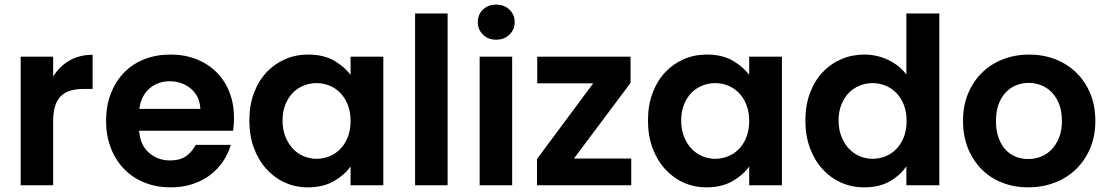

<svg xmlns="http://www.w3.org/2000/svg" viewBox="-20 -798 4772 827"><path d="M209 0H69V-554H209V-468Q235 -511 278 -536.5Q321 -562 379 -562V-415H342Q311 -415 286.5 -408.5Q262 -402 244.5 -386Q227 -370 218 -343Q209 -316 209 -276Z M711 -448Q660 -448 624 -417Q588 -386 580 -329H843Q842 -356 831.5 -378Q821 -400 803 -415.5Q785 -431 761.5 -439.5Q738 -448 711 -448ZM974 -174Q963 -136 940.5 -102.5Q918 -69 885 -44Q852 -19 809 -5Q766 9 715 9Q655 9 604 -11Q553 -31 516 -68.5Q479 -106 458 -159Q437 -212 437 -277Q437 -343 457.5 -395.5Q478 -448 514.5 -485.5Q551 -523 602 -543Q653 -563 715 -563Q775 -563 825 -543.5Q875 -524 911.5 -488Q948 -452 968 -401.5Q988 -351 988 -289Q988 -275 987 -262Q986 -249 984 -235H579Q584 -173 621.5 -140Q659 -107 712 -107Q757 -107 783 -126.5Q809 -146 823 -174Z M1054 -279Q1054 -344 1073.5 -396.5Q1093 -449 1127.5 -486Q1162 -523 1208 -543Q1254 -563 1307 -563Q1374 -563 1419.5 -536.5Q1465 -510 1490 -475V-554H1631V0H1490V-81Q1465 -45 1418.5 -18Q1372 9 1306 9Q1253 9 1207.5 -11.5Q1162 -32 1127.5 -70Q1093 -108 1073.5 -161Q1054 -214 1054 -279ZM1490 -277Q1490 -316 1478 -346.5Q1466 -377 1445.5 -398Q1425 -419 1398.5 -429.5Q1372 -440 1343 -440Q1315 -440 1288.5 -429.5Q1262 -419 1242 -399Q1222 -379 1209.5 -348.5Q1197 -318 1197 -279Q1197 -240 1209.5 -209Q1222 -178 1242 -157Q1262 -136 1288.5 -125Q1315 -114 1343 -114Q1372 -114 1398.5 -124.5Q1425 -135 1445.5 -156Q1466 -177 1478 -207.5Q1490 -238 1490 -277Z M1768 -740H1908V0H1768Z M2046 -554H2186V0H2046ZM2117 -627Q2082 -627 2060 -649Q2038 -671 2038 -703Q2038 -735 2060 -756.5Q2082 -778 2117 -778Q2152 -778 2174.5 -756.5Q2197 -735 2197 -703Q2197 -671 2174.5 -649Q2152 -627 2117 -627Z M2696 -441 2452 -115H2699V0H2293V-113L2535 -439H2294V-554H2696Z M2771 -279Q2771 -344 2790.5 -396.5Q2810 -449 2844.5 -486Q2879 -523 2925 -543Q2971 -563 3024 -563Q3091 -563 3136.5 -536.5Q3182 -510 3207 -475V-554H3348V0H3207V-81Q3182 -45 3135.5 -18Q3089 9 3023 9Q2970 9 2924.5 -11.5Q2879 -32 2844.5 -70Q2810 -108 2790.5 -161Q2771 -214 2771 -279ZM3207 -277Q3207 -316 3195 -346.5Q3183 -377 3162.5 -398Q3142 -419 3115.5 -429.5Q3089 -440 3060 -440Q3032 -440 3005.5 -429.5Q2979 -419 2959 -399Q2939 -379 2926.5 -348.5Q2914 -318 2914 -279Q2914 -240 2926.5 -209Q2939 -178 2959 -157Q2979 -136 3005.5 -125Q3032 -114 3060 -114Q3089 -114 3115.5 -124.5Q3142 -135 3162.5 -156Q3183 -177 3195 -207.5Q3207 -238 3207 -277Z M3449 -279Q3449 -344 3468.5 -396.5Q3488 -449 3522.5 -486Q3557 -523 3603.5 -543Q3650 -563 3703 -563Q3758 -563 3806.5 -539.5Q3855 -516 3884 -477V-740H4026V0H3884V-82Q3859 -44 3813.5 -17.5Q3768 9 3702 9Q3649 9 3603 -11.5Q3557 -32 3522.5 -70Q3488 -108 3468.5 -161Q3449 -214 3449 -279ZM3885 -277Q3885 -316 3873 -346.5Q3861 -377 3840.5 -398Q3820 -419 3793.5 -429.5Q3767 -440 3738 -440Q3710 -440 3683.5 -429.5Q3657 -419 3637 -399Q3617 -379 3604.5 -348.5Q3592 -318 3592 -279Q3592 -240 3604.5 -209Q3617 -178 3637 -157Q3657 -136 3683.5 -125Q3710 -114 3738 -114Q3767 -114 3793.5 -124.5Q3820 -135 3840.5 -156Q3861 -177 3873 -207.5Q3885 -238 3885 -277Z M4698 -277Q4698 -212 4675.5 -159Q4653 -106 4614 -68.5Q4575 -31 4522 -11Q4469 9 4409 9Q4349 9 4297.5 -11Q4246 -31 4208.5 -68.5Q4171 -106 4149.5 -159Q4128 -212 4128 -277Q4128 -343 4150 -395.5Q4172 -448 4210.5 -485.5Q4249 -523 4301 -543Q4353 -563 4413 -563Q4473 -563 4525 -543Q4577 -523 4615.5 -485.5Q4654 -448 4676 -395.5Q4698 -343 4698 -277ZM4270 -277Q4270 -236 4281 -205Q4292 -174 4311 -153.5Q4330 -133 4355.5 -123Q4381 -113 4409 -113Q4437 -113 4463 -123Q4489 -133 4509 -153.5Q4529 -174 4541.5 -205Q4554 -236 4554 -277Q4554 -319 4542 -349.5Q4530 -380 4510 -400.5Q4490 -421 4464.5 -431Q4439 -441 4411 -441Q4383 -441 4357.5 -431Q4332 -421 4312.5 -400.5Q4293 -380 4281.5 -349.5Q4270 -319 4270 -277Z"/></svg>

Font: SVN-Poppins SemiBold
Style: Regular
Weight: 600
Designer: Ninad Kale (Devanagari), Jonny Pinhorn (Latin)
Foundry: Indian Type Foundry
Version: Version 3.002 2017